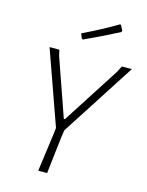

<svg xmlns="http://www.w3.org/2000/svg" viewBox="-126 -926 767 1003"><g transform="rotate(15 258.0 -424.5)"><path d="M396 -849 402 -847 416 -819 413 -812Q343 -775 229 -722L222 -726L212 -751Q316 -801 396 -849ZM516 -639 258 -239 251 -191 229 0H181L207 -191L213 -239L71 -639H124L131 -608L240 -296H246L446 -607L462 -639Z"/></g></svg>

Font: Alegreya Sans SC Light
Style: Italic
Weight: 300
Italic angle: -7°
Designer: Juan Pablo del Peral
Foundry: Huerta Tipografica
Version: Version 2.007